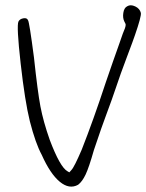

<svg xmlns="http://www.w3.org/2000/svg" viewBox="-20 -680 553 726"><path d="M460.9 -656.2Q473.6 -664.1 491.2 -655.8Q508.8 -647.5 512.7 -630.9Q514.6 -617.2 490.2 -546.9Q484.4 -529.3 460 -464.8Q435.5 -400.4 417 -344.7Q407.2 -314.5 378.9 -238.3Q368.2 -210.9 335 -112.3Q316.4 -46.9 303.7 -20Q291 6.8 275.4 18.6Q242.2 37.1 206.1 7.3Q169.9 -22.5 137.7 -94.7Q114.3 -137.7 92.8 -221.7Q74.2 -296.9 58.1 -439.9Q42 -583 49.8 -598.6Q54.7 -608.4 68.4 -610.8Q82 -613.3 85.9 -603.5Q90.8 -597.7 108.4 -462.9Q122.1 -335 132.8 -277.8Q143.6 -220.7 168 -151.4Q207 -47.9 235.4 -32.2L242.2 -28.3L250 -37.1Q260.7 -47.9 289.1 -114.3Q333 -225.6 379.9 -368.2Q392.6 -405.3 407.2 -447.3Q421.9 -489.3 431.2 -515.1Q440.4 -541 444.3 -552.7Q455.1 -577.1 455.1 -585Q456.1 -588.9 450.2 -598.6Q443.4 -612.3 446.3 -631.3Q449.2 -650.4 460.9 -656.2Z"/></svg>

Font: JasonHandwriting1
Style: Regular
Weight: 400
Version: Version 1.48.20